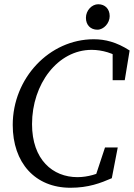

<svg xmlns="http://www.w3.org/2000/svg" viewBox="-20 -870 633 905"><path d="M312 15C397 15 454 -7 507 -30L535 -175H475L427 -30L483 -71C441 -50 394 -35 345 -35C229 -35 131 -117 131 -285C131 -474 252 -635 412 -635C461 -635 517 -619 552 -591L511 -632V-492H568L591 -632C529 -672 475 -685 422 -685C213 -685 40 -502 40 -281C40 -103 145 15 312 15ZM439 -730C469 -730 497 -761 497 -794C497 -828 475 -850 443 -850C413 -850 385 -821 385 -786C385 -752 407 -730 439 -730Z"/></svg>

Font: Source Serif 4 Variable
Style: Italic
Weight: 400
Italic angle: -12°
Designer: Frank Grießhammer
Foundry: Adobe Systems Incorporated
Version: Version 4.004;hotconv 1.0.116;makeotfexe 2.5.65601